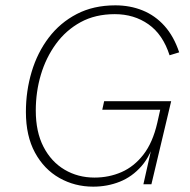

<svg xmlns="http://www.w3.org/2000/svg" viewBox="-20 -690 712 719"><path d="M329 9Q260 9 202.5 -23.5Q145 -56 111 -118.5Q77 -181 77 -271Q77 -349 98.5 -421Q120 -493 162.5 -549Q205 -605 267.5 -637.5Q330 -670 412 -670Q467 -670 514 -651Q561 -632 596 -593Q631 -554 651 -494L615 -483Q590 -561 536 -599Q482 -637 410 -637Q337 -637 282 -607Q227 -577 189.5 -525.5Q152 -474 133 -410Q114 -346 114 -276Q114 -196 143 -140Q172 -84 222 -54.5Q272 -25 334 -25Q388 -25 435 -45.5Q482 -66 517 -111Q552 -156 569 -230L580 -279H363L370 -311H621L547 0H517L555 -169L563 -175Q545 -108 510 -68Q475 -28 428.5 -9.5Q382 9 329 9Z"/></svg>

Font: Kantumruy Pro ExtraLight
Style: Italic
Weight: 250
Italic angle: -13°
Version: Version 1.002